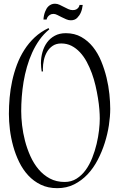

<svg xmlns="http://www.w3.org/2000/svg" viewBox="-20 -816 628 1012"><path d="M561 -242.2Q561 -202.6 554 -156Q546.9 -109.4 532.2 -63Q517.6 -16.6 495.1 26.6Q472.7 69.8 441.7 102.8Q410.6 135.7 370.8 155.8Q331.1 175.8 281.7 175.8Q232.9 175.8 195.1 157.5Q157.2 139.2 128.9 108.6Q100.6 78.1 81.1 38.1Q61.5 -2 49.6 -45.4Q37.6 -88.9 32.2 -132.8Q26.9 -176.8 26.9 -215.8Q26.9 -257.3 30.8 -301.5Q34.7 -345.7 44.2 -389.4Q53.7 -433.1 69.3 -474.9Q85 -516.6 108.2 -553Q131.3 -589.4 162.8 -618.9Q194.3 -648.4 235.8 -668L239.7 -661.1Q210.4 -637.2 188.2 -606Q166 -574.7 149.7 -538.8Q133.3 -502.9 122.1 -463.6Q110.8 -424.3 104.2 -384.5Q97.7 -344.7 94.7 -305.4Q91.8 -266.1 91.8 -230Q91.8 -196.3 96.4 -155.8Q101.1 -115.2 111.8 -73.7Q122.6 -32.2 140.1 6.8Q157.7 45.9 183.1 76.2Q208.5 106.4 242.7 124.8Q276.9 143.1 320.8 143.1Q356 143.1 383.5 125.7Q411.1 108.4 431.6 80.1Q452.1 51.8 466.3 15.6Q480.5 -20.5 489.3 -57.6Q498 -94.7 502 -129.6Q505.9 -164.6 505.9 -190.9Q505.9 -211.4 503.7 -239.5Q501.5 -267.6 496.3 -299.3Q491.2 -331.1 483.4 -364.7Q475.6 -398.4 463.9 -430.4Q452.1 -462.4 436.8 -490.7Q421.4 -519 401.4 -540.5Q381.3 -562 356.9 -574.5Q332.5 -586.9 302.7 -586.9Q276.4 -586.9 257.8 -574.5Q239.3 -562 227.8 -542.5Q216.3 -522.9 211.2 -499.3Q206.1 -475.6 206.1 -453.1Q206.1 -450.2 206.1 -446.5Q206.1 -442.9 207 -439.9L199.7 -439Q198.2 -449.7 197 -460.7Q195.8 -471.7 195.8 -482.9Q195.8 -513.2 203.9 -541.7Q211.9 -570.3 228 -592.3Q244.1 -614.3 268.8 -627.7Q293.5 -641.1 326.7 -641.1Q373 -641.1 408.4 -621.1Q443.8 -601.1 470 -568.4Q496.1 -535.6 513.4 -493.4Q530.8 -451.2 541.5 -407Q552.2 -362.8 556.6 -319.8Q561 -276.9 561 -242.2ZM209 -712.9Q210.4 -735.8 217.8 -754.4Q220.7 -762.2 225.1 -769.8Q229.5 -777.3 235.8 -783.2Q242.2 -789.1 250.5 -792.7Q258.8 -796.4 269.5 -796.4Q281.7 -796.4 293.5 -791Q305.2 -785.6 316.7 -779.5Q328.1 -773.4 339.8 -768.1Q351.6 -762.7 363.3 -762.7Q375.5 -762.7 382.6 -766.8Q389.6 -771 393.6 -776.4Q397.9 -782.2 399.4 -790H416Q413.6 -767.1 405.8 -749.5Q398.9 -733.9 386.5 -721.4Q374 -709 353 -709Q341.3 -709 328.9 -714.4Q316.4 -719.7 304.4 -725.8Q292.5 -731.9 281.7 -737.3Q271 -742.7 262.2 -742.7Q250.5 -742.7 243.2 -737.8Q235.8 -732.9 231.9 -727.5Q227.1 -721.2 225.6 -712.9Z"/></svg>

Font: Montez
Style: Regular
Weight: 400
Designer: Astigmatic (AOETI)
Foundry: Astigmatic (AOETI)
Version: Version 1.000